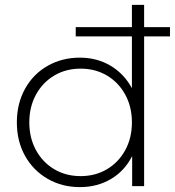

<svg xmlns="http://www.w3.org/2000/svg" viewBox="-20 -762 716 786"><path d="M570 -742V0H521V-123Q490 -62 434 -29Q378 4 307 4Q234 4 175 -30Q116 -64 82.5 -124Q49 -184 49 -261Q49 -338 82.5 -398.5Q116 -459 175 -492.5Q234 -526 307 -526Q377 -526 432.5 -493Q488 -460 520 -401V-742ZM520 -261Q520 -325 492.5 -375Q465 -425 417.5 -453Q370 -481 310 -481Q250 -481 202.5 -453Q155 -425 127.5 -375Q100 -325 100 -261Q100 -197 127.5 -147Q155 -97 202.5 -69Q250 -41 310 -41Q370 -41 417.5 -69Q465 -97 492.5 -147Q520 -197 520 -261ZM290 -651H676V-613H290Z"/></svg>

Font: Montserrat Alternates Light
Style: Regular
Weight: 300
Designer: Julieta Ulanovsky
Foundry: Julieta Ulanovsky
Version: Version 7.200